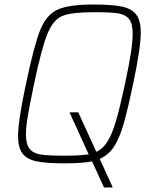

<svg xmlns="http://www.w3.org/2000/svg" viewBox="-20 -716 669 851"><path d="M422 -12 479 113V115H441L388 -1Q347 8 267 8Q185 8 142 -1Q99 -10 79.5 -36Q60 -62 60 -114Q60 -179 95 -344Q131 -515 158 -582.5Q185 -650 234.5 -673Q284 -696 396 -696Q478 -696 521.5 -686.5Q565 -677 584.5 -650.5Q604 -624 604 -572Q604 -505 570 -344Q545 -225 527 -163.5Q509 -102 485 -65.5Q461 -29 422 -12ZM534 -344Q552 -428 560 -480.5Q568 -533 568 -567Q568 -612 551.5 -632Q535 -652 502 -657Q469 -662 399 -662Q299 -662 258 -646Q217 -630 191 -568Q165 -506 131 -344Q111 -249 103 -200.5Q95 -152 95 -120Q95 -76 111.5 -56Q128 -36 161 -31Q194 -26 264 -26Q339 -26 373 -32L288 -218H327L407 -43Q437 -57 457 -89.5Q477 -122 494 -179.5Q511 -237 534 -344Z"/></svg>

Font: Saira Semi Condensed Thin
Style: Italic
Weight: 100
Width: 4
Italic angle: -12°
Designer: Hector Gatti with collaboration of the Omnibus-Type team
Foundry: Omnibus-Type
Version: Version 1.001; ttfautohint (v1.8)